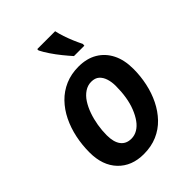

<svg xmlns="http://www.w3.org/2000/svg" viewBox="-222 -876 994 994"><g transform="rotate(-45 275.5 -378.5)"><path d="M238 9Q150 9 97.5 -46Q45 -101 45 -196Q45 -251 56 -303Q67 -355 89 -400Q111 -445 144 -479Q177 -513 221 -532Q265 -551 319 -551Q379 -551 422 -525.5Q465 -500 488.5 -453.5Q512 -407 512 -341Q512 -289 501 -237.5Q490 -186 468 -141.5Q446 -97 413.5 -63Q381 -29 337 -10Q293 9 238 9ZM249 -93Q273 -93 294 -105.5Q315 -118 331.5 -141Q348 -164 360.5 -195.5Q373 -227 379 -264.5Q385 -302 385 -344Q385 -372 377.5 -396Q370 -420 354 -434.5Q338 -449 310 -449Q284 -449 261.5 -434Q239 -419 222.5 -393.5Q206 -368 194.5 -335.5Q183 -303 177 -267Q171 -231 171 -196Q171 -146 191 -119.5Q211 -93 249 -93ZM341 -606Q323 -626 301.5 -652.5Q280 -679 261.5 -706.5Q243 -734 232 -756V-766H363Q368 -743 376.5 -717.5Q385 -692 395.5 -667Q406 -642 418 -618L417 -606Z"/></g></svg>

Font: Noto Sans Display SemiBold
Style: Italic
Weight: 600
Italic angle: -12°
Designer: Monotype Design Team
Foundry: Monotype Imaging Inc.
Version: Version 2.003